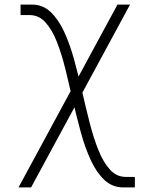

<svg xmlns="http://www.w3.org/2000/svg" viewBox="-20 -638 640 840"><path d="M520 182Q472 182 437.5 150Q403 118 378 64.5Q353 11 334.5 -56Q316 -123 299.5 -195Q283 -267 266.5 -334Q250 -401 229 -454.5Q208 -508 179 -540Q150 -572 110 -572H70V-618H120Q167 -618 201 -586Q235 -554 260 -500.5Q285 -447 303.5 -380Q322 -313 338.5 -241Q355 -169 372 -102Q389 -35 410.5 18.5Q432 72 461 104Q490 136 530 136H570V182ZM61 182 494 -618H549L116 182Z"/></svg>

Font: Victor Mono Thin
Style: Regular
Weight: 100
Monospace: yes
Designer: Rune Bjørnerås
Version: Version 1.561;gftools[0.9.30]